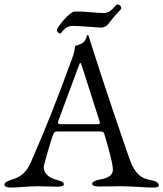

<svg xmlns="http://www.w3.org/2000/svg" viewBox="-22 -844 739 869"><path d="M251 -692C254 -692 261 -705 273 -715C281 -722 296 -727 306 -727C337 -727 421 -719 437 -719C441 -719 458 -723 466 -733C479 -749 497 -773 513 -789C520 -796 527 -803 527 -807C527 -817 518 -824 508 -824C504 -824 497 -813 488 -804C478 -794 464 -785 449 -785C431 -785 407 -787 385 -789C366 -791 339 -792 317 -792C292 -792 235 -718 235 -708C235 -701 244 -692 251 -692ZM27 5C60 5 103 -1 147 -1C184 -1 220 1 238 1C255 1 267 -2 267 -10C267 -19 257 -24 234 -30C202 -38 176 -58 176 -87C176 -100 208 -205 217 -231C222 -245 228 -249 234 -249H423C441 -249 447 -248 450 -238C465 -188 489 -105 489 -76C489 -54 472 -38 428 -31C410 -28 395 -21 395 -12C395 -4 407 0 424 0C448 0 490 -1 529 -1C574 -1 640 5 668 5C685 5 697 3 697 -5C697 -14 687 -24 664 -28C624 -35 591 -48 563 -128C530 -223 449 -459 385 -662C382 -670 381 -678 378 -684C377 -686 374 -686 373 -685C369 -679 366 -659 354 -651C342 -643 330 -640 318 -636C316 -615 311 -597 304 -578C236 -393 192 -279 117 -108C95 -58 65 -41 31 -31C9 -24 -2 -17 -2 -8C-2 0 10 5 27 5ZM261 -282C248 -282 240 -282 240 -289C240 -291 241 -294 242 -297L333 -542C337 -553 339 -559 341 -559C344 -559 346 -553 350 -541L428 -297C429 -293 430 -289 430 -287C430 -282 426 -282 416 -282Z"/></svg>

Font: Garamond-Math
Style: Regular
Weight: 400
Version: Version 2019-08-16